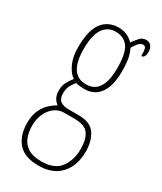

<svg xmlns="http://www.w3.org/2000/svg" viewBox="-201 -629 793 942"><g transform="rotate(30 195.5 -157.5)"><path d="M186 242Q105 242 69 199.5Q33 157 33 87Q33 43 47.5 13.5Q62 -16 82 -34Q102 -52 120 -61Q108 -69 98 -85Q88 -101 88 -130Q88 -156 99.5 -177Q111 -198 124 -213Q99 -229 81.5 -267Q64 -305 64 -357Q64 -456 97.5 -499Q131 -542 191 -542Q218 -542 240 -531Q262 -520 273 -506Q287 -525 301 -541Q315 -557 337 -557Q356 -557 365.5 -543.5Q375 -530 375 -512Q375 -476 354 -476Q354 -504 351 -516.5Q348 -529 333 -529Q324 -529 313.5 -519.5Q303 -510 288 -485Q298 -466 304 -438Q310 -410 310 -362Q310 -283 280 -239.5Q250 -196 191 -196Q181 -196 166.5 -197.5Q152 -199 144 -202Q132 -188 122.5 -170.5Q113 -153 113 -126Q113 -96 129.5 -83.5Q146 -71 177 -71H234Q300 -71 326.5 -32Q353 7 353 67Q353 146 309.5 194Q266 242 186 242ZM188 -220Q282 -220 282 -365Q282 -451 257.5 -484Q233 -517 186 -517Q143 -517 117.5 -481Q92 -445 92 -364Q92 -294 115.5 -257Q139 -220 188 -220ZM187 217Q261 217 293 174Q325 131 325 67Q325 14 304.5 -16Q284 -46 222 -46H165Q135 -46 111.5 -28Q88 -10 74.5 20Q61 50 61 86Q61 122 72 151.5Q83 181 110.5 199Q138 217 187 217Z"/></g></svg>

Font: Noto Serif Tamil ExtraCondensed Thin
Style: Regular
Weight: 100
Width: 2
Designer: Indian Type Foundry, Tom Grace, and the Monotype Design Team
Foundry: Monotype Imaging Inc.
Version: Version 2.004; ttfautohint (v1.8.4.7-5d5b)